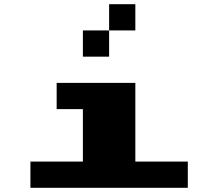

<svg xmlns="http://www.w3.org/2000/svg" viewBox="-20 -1020 1040 915"><path d="M625 -875H500V-1000H625ZM500 -750H375V-875H500ZM875 -250V-125H125V-250H375V-500H250V-625H625V-250Z"/></svg>

Font: Press Start 2P
Style: Regular
Weight: 400
Designer: CodeMan38
Foundry: CodeMan38
Version: Version 3.000